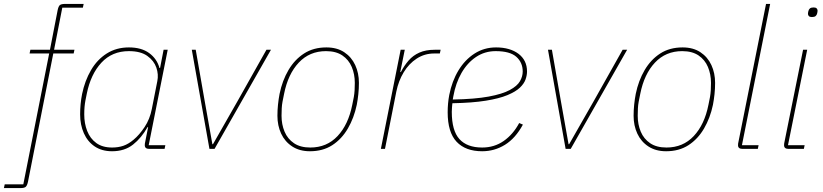

<svg xmlns="http://www.w3.org/2000/svg" viewBox="-82 -760 4199 980"><path d="M190 -487 61 167Q57 186 50 193Q43 200 22 200H-62L-58 181H37L169 -487H69L73 -506H173L212 -707Q216 -727 223 -733.5Q230 -740 251 -740H345L341 -721H236L194 -506H298L294 -487Z M758 0H680Q669 0 663 -4.5Q657 -9 657 -19Q657 -24 657.5 -27.5Q658 -31 659 -35L674 -111H671Q640 -56 597 -22Q554 12 490 12Q438 12 401.5 -12.5Q365 -37 346 -80Q327 -123 327 -176Q327 -203 329.5 -229Q332 -255 337 -280Q351 -348 382.5 -402Q414 -456 463 -487Q512 -518 576 -518Q640 -518 679.5 -489Q719 -460 732 -413H735L753 -506H774L677 -19H762ZM490 -7Q522 -7 548 -16Q574 -25 600 -47Q629 -71 656 -111.5Q683 -152 693 -204L721 -346Q728 -380 716 -415Q704 -450 670 -474.5Q636 -499 576 -499Q490 -499 435.5 -440Q381 -381 361 -282L354 -247Q351 -231 349.5 -214Q348 -197 348 -176Q348 -130 363 -91.5Q378 -53 409.5 -30Q441 -7 490 -7Z M1013 0H987L897 -506H917L963 -243L1002 -24H1005L1130 -243L1278 -506H1301Z M1500 12Q1447 12 1409.5 -12.5Q1372 -37 1353 -78Q1334 -119 1334 -169Q1334 -198 1337 -226.5Q1340 -255 1345 -281Q1359 -349 1390.5 -402.5Q1422 -456 1470 -487Q1518 -518 1584 -518Q1638 -518 1675 -493.5Q1712 -469 1731 -428Q1750 -387 1750 -337Q1750 -308 1747 -279.5Q1744 -251 1739 -225Q1725 -158 1693.5 -104Q1662 -50 1614 -19Q1566 12 1500 12ZM1502 -7Q1586 -7 1641 -65.5Q1696 -124 1716 -225L1724 -265Q1727 -282 1728 -300Q1729 -318 1729 -337Q1729 -381 1713.5 -418Q1698 -455 1665.5 -477Q1633 -499 1582 -499Q1498 -499 1443 -440.5Q1388 -382 1368 -281L1360 -241Q1357 -225 1356 -207Q1355 -189 1355 -169Q1355 -125 1370.5 -88Q1386 -51 1418.5 -29Q1451 -7 1502 -7Z M1883 0H1862L1963 -506H1984L1961 -392H1964Q1981 -425 2003.5 -451Q2026 -477 2058.5 -491.5Q2091 -506 2137 -506H2167L2163 -487H2134Q2085 -487 2045 -461Q2005 -435 1978.5 -391Q1952 -347 1941 -293Z M2379 12Q2294 12 2248.5 -36.5Q2203 -85 2203 -187Q2203 -210 2205 -232Q2207 -254 2211 -275Q2225 -346 2258 -400.5Q2291 -455 2340 -486.5Q2389 -518 2450 -518Q2486 -518 2515 -509.5Q2544 -501 2565 -485Q2586 -469 2597 -446.5Q2608 -424 2608 -395Q2608 -376 2600.5 -354.5Q2593 -333 2571.5 -312.5Q2550 -292 2508 -274.5Q2466 -257 2397.5 -246Q2329 -235 2227 -233Q2226 -226 2225 -211.5Q2224 -197 2224 -189Q2224 -93 2263 -50Q2302 -7 2379 -7Q2441 -7 2489 -40.5Q2537 -74 2568 -132L2587 -124Q2549 -54 2495.5 -21Q2442 12 2379 12ZM2448 -499Q2392 -499 2347.5 -469Q2303 -439 2273.5 -387.5Q2244 -336 2232 -269L2229 -252Q2342 -254 2412 -267Q2482 -280 2520 -300.5Q2558 -321 2572 -345.5Q2586 -370 2586 -395Q2586 -441 2553.5 -470Q2521 -499 2448 -499Z M2831 0H2805L2715 -506H2735L2781 -243L2820 -24H2823L2948 -243L3096 -506H3119Z M3318 12Q3265 12 3227.5 -12.5Q3190 -37 3171 -78Q3152 -119 3152 -169Q3152 -198 3155 -226.5Q3158 -255 3163 -281Q3177 -349 3208.5 -402.5Q3240 -456 3288 -487Q3336 -518 3402 -518Q3456 -518 3493 -493.5Q3530 -469 3549 -428Q3568 -387 3568 -337Q3568 -308 3565 -279.5Q3562 -251 3557 -225Q3543 -158 3511.5 -104Q3480 -50 3432 -19Q3384 12 3318 12ZM3320 -7Q3404 -7 3459 -65.5Q3514 -124 3534 -225L3542 -265Q3545 -282 3546 -300Q3547 -318 3547 -337Q3547 -381 3531.5 -418Q3516 -455 3483.5 -477Q3451 -499 3400 -499Q3316 -499 3261 -440.5Q3206 -382 3186 -281L3178 -241Q3175 -225 3174 -207Q3173 -189 3173 -169Q3173 -125 3188.5 -88Q3204 -51 3236.5 -29Q3269 -7 3320 -7Z M3786 0H3708Q3697 0 3691 -4.5Q3685 -9 3685 -19Q3685 -24 3685.5 -27.5Q3686 -31 3687 -35L3828 -740H3849L3705 -19H3790Z M4062 -673Q4051 -673 4046.5 -678Q4042 -683 4042 -689Q4042 -692 4042.5 -695.5Q4043 -699 4044 -703Q4046 -712 4052 -717Q4058 -722 4071 -722Q4082 -722 4086.5 -717Q4091 -712 4091 -706Q4091 -703 4090.5 -700Q4090 -697 4089 -692Q4087 -683 4081 -678Q4075 -673 4062 -673ZM4021 0H3943Q3932 0 3926 -4.5Q3920 -9 3920 -19Q3920 -24 3920.5 -27.5Q3921 -31 3922 -35L4017 -506H4038L3940 -19H4025Z"/></svg>

Font: IBM Plex Sans Thin
Style: Italic
Weight: 250
Italic angle: -11.31°
Designer: Mike Abbink, Paul van der Laan, Pieter van Rosmalen
Foundry: Bold Monday
Version: Version 3.201